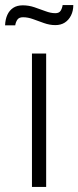

<svg xmlns="http://www.w3.org/2000/svg" viewBox="-60 -737 309 757"><path d="M66 0V-526H122V0ZM-40 -637Q-39 -661 -31 -678.5Q-23 -696 -8 -706Q7 -716 30 -716Q53 -716 75.5 -708.5Q98 -701 119 -693Q140 -685 158 -685Q173 -685 179 -694.5Q185 -704 187 -717H229Q229 -694 220 -676Q211 -658 195.5 -648Q180 -638 158 -638Q136 -638 113.5 -646Q91 -654 70.5 -661.5Q50 -669 31 -669Q15 -669 8.5 -659.5Q2 -650 0 -637Z"/></svg>

Font: Archivo SemiCondensed ExtraLight
Style: Regular
Weight: 250
Width: 4
Designer: Hector Gatti
Foundry: Omnibus-Type
Version: Version 2.001